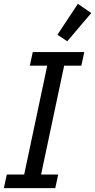

<svg xmlns="http://www.w3.org/2000/svg" viewBox="-38 -972 492 992"><path d="M-18.1 0 -2.9 -70.3H86.9L206.1 -632.8H116.2L131.3 -703.1H397.5L382.3 -632.8H293.5L174.3 -70.3H262.7L247.6 0ZM309.6 -758.8 258.8 -792.5 364.3 -952.1 433.6 -904.8Z"/></svg>

Font: Schibsted Grotesk
Style: Italic
Weight: 400
Italic angle: -12°
Designer: Bakken & Baeck AS, Henrik Kongsvoll
Foundry: Schibsted ASA
Version: Version 1.100; ttfautohint (v1.8.4.7-5d5b);gftools[0.9.25]